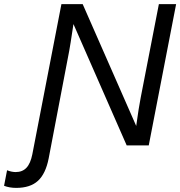

<svg xmlns="http://www.w3.org/2000/svg" viewBox="-135 -708 878 935"><path d="M481.9 0 222.7 -590.8Q206.1 -480 202.1 -460.4L102.1 63Q87.4 138.2 49.8 172.6Q12.2 207 -56.2 207Q-88.4 207 -115.2 196.8L-100.6 121.1Q-78.6 129.9 -58.6 129.9Q-25.9 129.9 -6.1 108.9Q13.7 87.9 22.5 43L164.1 -688H267.6L528.3 -94.7Q541 -187 550.3 -233.4L638.7 -688H722.7L589.4 0Z"/></svg>

Font: Liberation Sans
Style: Italic
Weight: 400
Italic angle: -12°
Designer: Steve Matteson
Foundry: Ascender Corporation
Version: Version 2.1.5